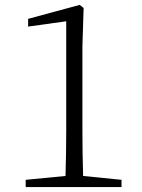

<svg xmlns="http://www.w3.org/2000/svg" viewBox="-20 -757 575 777"><path d="M316.4 -44.9 471.7 -29.3V0H84V-29.3L245.1 -44.9Q248 -136.7 248 -228.5V-670.9L93.8 -649.4V-680.7L302.7 -737.3L318.4 -724.6L313.5 -569.3V-228.5Q313.5 -136.7 316.4 -44.9Z"/></svg>

Font: GenYoMin TW TTF Light
Style: Regular
Weight: 300
Version: Version 1.300